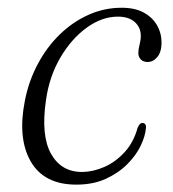

<svg xmlns="http://www.w3.org/2000/svg" viewBox="-20 -480 458 508"><path d="M292 -436Q249.5 -436 209 -406.5Q168.5 -377 139.2 -326.8Q110 -276.5 101.5 -214Q88 -121 115.2 -72.8Q142.5 -24.5 198 -25Q227 -25.5 256.5 -38.5Q286 -51.5 309.8 -77.5Q333.5 -103.5 344 -141.5Q347 -148.5 350.2 -151.8Q353.5 -155 357.5 -154.5Q362 -154.5 364.5 -151Q367 -147.5 366 -140.5Q364.5 -120.5 352.5 -95Q340.5 -69.5 317.2 -46Q294 -22.5 260.2 -7Q226.5 8.5 182 8.5Q96.5 8.5 61.2 -53Q26 -114.5 46 -214.5Q56 -265.5 79.8 -310.2Q103.5 -355 137.5 -388.2Q171.5 -421.5 213.5 -440.5Q255.5 -459.5 302 -459.5Q337 -459.5 360.2 -446.8Q383.5 -434 395.5 -413Q407.5 -392 407.5 -366.5Q407 -341.5 396 -328.8Q385 -316 370.5 -316Q359 -316 352.5 -322.8Q346 -329.5 346 -339.5Q346 -349.5 349.2 -361.5Q352.5 -373.5 352.5 -385Q352.5 -407.5 336.5 -421.8Q320.5 -436 292 -436Z"/></svg>

Font: Fraunces ExtraLight
Style: Italic
Weight: 250
Italic angle: -16°
Version: Version 1.000;[b76b70a41]